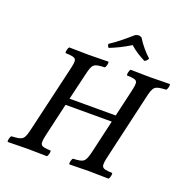

<svg xmlns="http://www.w3.org/2000/svg" viewBox="-142 -944 1049 1078"><g transform="rotate(20 382.5 -405.0)"><path d="M524.1 -806C510.5 -813.7 501 -814.4 485.1 -806C446.2 -772 405.1 -737 361.7 -709C361.6 -700 363.2 -694 370.8 -688C412.8 -705 448.7 -722 491.9 -749C519.1 -724 549 -706 583.8 -688C593.8 -691.8 599.8 -699.9 604.7 -709C574.9 -736 545.8 -770 524.1 -806ZM576.2 -122 662.3 -495C679.4 -569 683.5 -574 754.4 -578C761.8 -584 767.6 -609 763 -615C719.8 -614 666.5 -613 642.5 -613C618.5 -613 572.8 -614 529 -615C521.6 -609 515.8 -584 520.4 -578C589.7 -575 589.8 -571 572.3 -495L537.6 -345H261.6L297.3 -495C314.6 -570 318.7 -575 387.4 -578C394.8 -584 400.6 -609 396 -615C352.8 -614 306.5 -613 280.5 -613C248.5 -613 204.8 -614 162 -615C154.6 -609 148.8 -584 153.4 -578C224.7 -575 224.8 -570 207.3 -495L120.2 -122C101.7 -43 99 -39 27.1 -35C19.7 -29 13.9 -4 18.5 2C61.8 1 108 0 139 0C167 0 210.8 1 252.5 2C259.9 -4 265.7 -29 261.1 -35C193.8 -38 191.9 -43 210.2 -122L252.4 -305H528.4L486.2 -122C467.9 -43 462.8 -38 395.1 -35C387.7 -29 381.9 -4 386.5 2C427.8 1 472 0 502 0C531 0 576.8 1 620.5 2C627.9 -4 633.7 -29 629.1 -35C559.8 -38 557.9 -43 576.2 -122Z"/></g></svg>

Font: Linux Libertine Mono O
Style: Mono Oblique
Weight: 400
Italic angle: -13°
Designer: Philipp H. Poll
Foundry: Philipp H. Poll
Version: Version 5.1.7